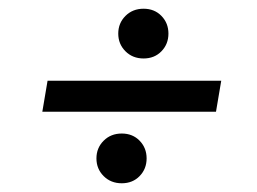

<svg xmlns="http://www.w3.org/2000/svg" viewBox="-20 -511 590 440"><path d="M77 -255 89 -326H487L475 -255ZM259 -91Q234 -91 217.5 -107.5Q201 -124 201 -148Q201 -172 217.5 -188.5Q234 -205 259 -205Q284 -205 300 -188.5Q316 -172 316 -148Q316 -124 300 -107.5Q284 -91 259 -91ZM309 -377Q284 -377 267.5 -393.5Q251 -410 251 -434Q251 -458 267.5 -474.5Q284 -491 309 -491Q334 -491 350 -474.5Q366 -458 366 -434Q366 -410 350 -393.5Q334 -377 309 -377Z"/></svg>

Font: DM Sans 24pt
Style: Italic
Weight: 400
Italic angle: -10°
Designer: Colophon Foundry, Jonny Pinhorn
Foundry: Colophon Foundry
Version: Version 4.004;gftools[0.9.30]